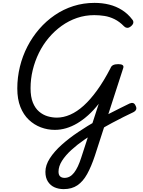

<svg xmlns="http://www.w3.org/2000/svg" viewBox="-20 -914 993 1332"><path d="M422 398Q387 398 358.5 385.5Q330 373 312.5 346Q295 319 295 278Q295 232 326 184Q357 136 408.5 90Q460 44 523.5 1.5Q587 -41 652 -78Q695 -103 736 -124.5Q777 -146 814 -164Q851 -182 879 -196Q893 -202 903.5 -199Q914 -196 920 -182Q929 -166 924.5 -154.5Q920 -143 904 -135Q876 -122 838 -103Q800 -84 757 -61Q714 -38 671 -12Q618 19 567 54Q516 89 475 126.5Q434 164 410 202Q386 240 386 277Q386 299 397 309.5Q408 320 428 320Q466 320 494 284Q522 248 544 178L665 -194Q629 -148 591.5 -114.5Q554 -81 516 -58.5Q478 -36 439 -24.5Q400 -13 360 -13Q310 -13 263.5 -30.5Q217 -48 180 -83Q143 -118 121.5 -172Q100 -226 100 -300Q100 -377 118 -451Q136 -525 170 -591Q204 -657 252 -712.5Q300 -768 360 -809Q420 -850 489.5 -872Q559 -894 636 -894Q690 -894 738 -882Q786 -870 827 -844Q868 -818 898 -778Q906 -769 905 -757Q904 -745 889 -732Q873 -719 860.5 -721Q848 -723 840 -732Q809 -764 774.5 -781Q740 -798 704.5 -803.5Q669 -809 634 -809Q571 -809 514 -789.5Q457 -770 407.5 -734.5Q358 -699 318 -651.5Q278 -604 250 -547Q222 -490 207 -428Q192 -366 192 -302Q192 -242 208 -202.5Q224 -163 251 -140Q278 -117 310 -107.5Q342 -98 374 -98Q420 -98 467 -118.5Q514 -139 560.5 -181Q607 -223 654 -288Q701 -353 747 -442Q752 -456 765 -462.5Q778 -469 800 -469Q844 -469 835 -442L638 167Q613 242 584.5 293.5Q556 345 517 371.5Q478 398 422 398Z"/></svg>

Font: Playwrite HR
Style: Regular
Weight: 400
Designer: Veronika Burian, José Scaglione
Foundry: TypeTogether
Version: Version 1.002